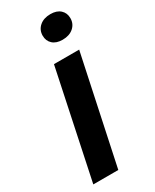

<svg xmlns="http://www.w3.org/2000/svg" viewBox="-190 -776 664 825"><g transform="rotate(-30 142.0 -363.0)"><path d="M12 0 124 -532H249L136 0ZM209 -604Q178 -604 160.5 -620Q143 -636 143 -662Q143 -690 163.5 -708Q184 -726 218 -726Q249 -726 266.5 -710Q284 -694 284 -668Q284 -640 263.5 -622Q243 -604 209 -604Z"/></g></svg>

Font: Mona Sans ExtraLight SemiBold
Style: Italic
Weight: 600
Italic angle: -11.6951°
Version: Version 2.000